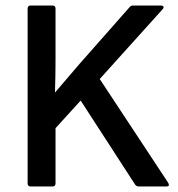

<svg xmlns="http://www.w3.org/2000/svg" viewBox="-20 -675 644 695"><path d="M91 0Q80 0 80 -11V-644Q80 -655 91 -655H170Q181 -655 181 -644V-461Q181 -431 180.5 -401Q180 -371 179 -341H180Q202 -367 224 -392.5Q246 -418 269 -445L449 -649Q453 -655 462 -655H563Q569 -655 571.5 -651.5Q574 -648 569 -642L341 -389L589 -13Q596 0 582 0H482Q474 0 469 -7L272 -311L181 -211V-11Q181 0 170 0Z"/></svg>

Font: Sofia Sans SemiBold
Style: Regular
Weight: 600
Designer: Botio Nikoltchev, Ani Petrova
Foundry: lettersoup
Version: Version 4.101; ttfautohint (v1.8.4.7-5d5b)